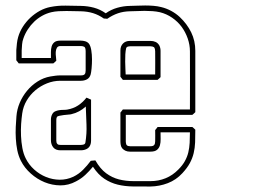

<svg xmlns="http://www.w3.org/2000/svg" viewBox="-20 -661 990 696"><path d="M39.1 -479.5Q40 -491.7 41.3 -503.4Q42.5 -515.1 45.9 -526.9Q51.3 -545.9 62.7 -564Q74.2 -582 89.8 -596.7Q105.5 -611.3 124 -621.6Q142.6 -631.8 162.6 -635.7Q190.4 -641.1 218 -640.6Q245.6 -640.1 273.4 -639.6Q297.9 -639.2 320.6 -633.1Q343.3 -627 363.3 -612.8Q382.8 -626.5 405 -632.8Q427.2 -639.2 450.7 -639.6Q462.9 -639.6 477.1 -640.4Q491.2 -641.1 506.3 -641.1Q521.5 -641.1 536.4 -639.9Q551.3 -638.7 564.5 -635.3Q583 -630.9 600.3 -621.6Q617.7 -612.3 631.8 -599.1Q658.2 -574.2 673.1 -543.7Q688 -513.2 688 -476.6V-254.4Q685.5 -252 682.9 -249.5Q680.2 -247.1 677.2 -244.6H436V-147.5Q436 -142.1 438.5 -135.7Q441.4 -132.8 444.3 -131.8Q447.3 -130.9 451.2 -130.9H525.4Q535.2 -130.9 538.8 -135.3Q542.5 -139.6 542.5 -148.9Q543 -159.2 542.7 -169.2Q542.5 -179.2 542.5 -189.5Q544.9 -191.9 546.9 -194.8Q548.8 -197.8 551.3 -200.7H677.2Q680.2 -198.2 682.9 -195.8Q685.5 -193.4 688 -190.9Q688 -165.5 687.3 -145Q686.5 -124.5 682.1 -106Q677.7 -87.4 668.2 -69.8Q658.7 -52.2 641.1 -33.2Q618.7 -8.8 588.4 2.9Q558.1 14.6 525.4 15.1Q492.2 15.1 462.4 14.9Q432.6 14.6 406.7 8.3Q380.9 2 358.4 -12.9Q335.9 -27.8 316.9 -56.6Q303.7 -40.5 289.1 -26.9Q274.4 -13.2 255.4 -3.4Q228.5 11.2 198.7 11Q168.9 10.7 141.6 -0.5Q114.3 -11.7 91.6 -32Q68.8 -52.2 55.7 -78.1Q46.9 -95.7 42.7 -116.2Q38.6 -136.7 37.4 -158.2Q36.1 -179.7 37.1 -200.7Q38.1 -221.7 39.6 -239.7Q41.5 -264.6 51.5 -288.3Q61.5 -312 77.9 -331.8Q94.2 -351.6 116 -365.5Q137.7 -379.4 162.6 -383.8Q171.9 -385.3 180.7 -386.5Q189.5 -387.7 198.7 -387.7H273.4Q283.2 -387.7 286.9 -391.8Q290.5 -396 290.5 -405.3Q291 -440.9 290.5 -476.1Q290.5 -480.5 289.8 -483.6Q289.1 -486.8 286.6 -490.7Q281.2 -494.1 273.4 -494.1H199.2Q189.9 -494.1 186.3 -487.8Q182.6 -481.4 182.1 -472.7Q181.6 -463.9 182.9 -454.8Q184.1 -445.8 184.1 -440.9Q181.6 -438.5 179 -436Q176.3 -433.6 173.3 -431.2H47.9Q45.4 -434.1 43.5 -437Q41.5 -439.9 39.1 -442.4ZM58.6 -450.7H164.6Q164.6 -461.4 164.6 -472.4Q164.6 -483.4 167.2 -492.7Q169.9 -502 177 -507.8Q184.1 -513.7 198.7 -513.7H273.4Q280.8 -513.7 288.6 -511.5Q296.4 -509.3 301.8 -503.4Q308.1 -495.6 310.8 -479.5Q313.5 -463.4 313.5 -446Q313.5 -428.7 312 -413.1Q310.5 -397.5 308.6 -391.1Q305.2 -378.9 295.4 -373.5Q285.6 -368.2 273.4 -368.2H198.7Q173.8 -368.2 150.4 -358.9Q127 -349.6 108.2 -333.7Q89.4 -317.9 76.7 -296.4Q64 -274.9 60.5 -249.5Q58.1 -232.4 56.6 -211.4Q55.2 -190.4 56.2 -168.2Q57.1 -146 61 -124.8Q64.9 -103.5 73.2 -86.9Q84.5 -64 104 -46.4Q123.5 -28.8 147.2 -19.3Q170.9 -9.8 196.5 -9.5Q222.2 -9.3 246.1 -20.5Q266.1 -30.3 281.2 -45.7Q296.4 -61 309.1 -78.1Q313.5 -78.6 317.6 -78.9Q321.8 -79.1 325.7 -79.6Q343.3 -48.8 364.7 -33Q386.2 -17.1 411.1 -10.7Q436 -4.4 464.6 -4.4Q493.2 -4.4 525.4 -4.4Q554.7 -4.4 580.3 -14.9Q606 -25.4 626.5 -46.4Q641.6 -61.5 650.1 -76.9Q658.7 -92.3 662.6 -108.6Q666.5 -125 667.5 -143.1Q668.5 -161.1 668.5 -181.2H562Q562 -169.4 562.3 -157Q562.5 -144.5 559.8 -134.5Q557.1 -124.5 549.3 -117.9Q541.5 -111.3 525.4 -111.3H450.7Q434.1 -111.3 423.3 -123Q418.9 -128.4 417.7 -135.5Q416.5 -142.6 416.5 -148.9V-252.9Q418.9 -255.4 420.9 -258.3Q422.9 -261.2 425.3 -264.2H668.5Q668.5 -317.4 668.7 -369.4Q668.9 -421.4 668.5 -474.6Q668.5 -498.5 660.4 -521.7Q652.3 -544.9 638.2 -564Q624 -583 603.8 -596.9Q583.5 -610.8 559.6 -616.7Q546.9 -619.6 532.7 -620.6Q518.6 -621.6 503.9 -621.6Q489.3 -621.6 475.6 -620.8Q461.9 -620.1 450.7 -620.1Q427.2 -619.6 407.5 -612.8Q387.7 -606 368.7 -592.8Q365.7 -593.3 362.8 -593.5Q359.9 -593.8 356.4 -593.8Q337.9 -606.9 317.4 -613.3Q296.9 -619.6 273.4 -620.1Q262.2 -620.1 248.8 -620.6Q235.4 -621.1 221.2 -621.1Q207 -621.1 192.6 -620.4Q178.2 -619.6 166 -616.7Q147.9 -612.3 132.3 -603.5Q116.7 -594.7 103.8 -582.3Q90.8 -569.8 80.8 -554.4Q70.8 -539.1 64.9 -522Q61 -511.7 60.1 -500.5Q59.1 -489.3 58.6 -478ZM310.1 -299.8V-151.9Q310.1 -145 308.6 -139.2Q305.2 -127 295.4 -121.6Q285.6 -116.2 273.4 -116.2H198.7Q181.6 -116.2 173.1 -126.7Q164.6 -137.2 164.6 -153.3V-227.5Q164.6 -238.3 169.4 -247.1Q173.3 -254.4 179.9 -257.3Q186.5 -260.3 194.1 -261.5Q201.7 -262.7 209.5 -262.7Q217.3 -262.7 223.6 -263.7Q246.1 -267.6 262.9 -278.6Q279.8 -289.6 293.5 -307.1ZM416.5 -382.8V-478Q416.5 -493.7 425.8 -503.2Q435.1 -512.7 450.7 -512.7H525.4Q535.6 -512.7 543.9 -509Q552.2 -505.4 557.6 -496.1Q562 -487.3 562 -476.6V-381.3Q559.6 -378.9 556.9 -376.5Q554.2 -374 551.3 -371.6H425.3ZM289.6 -144.5Q294.9 -176.8 293.5 -209.5Q292 -242.2 291 -274.9Q279.8 -264.6 266.8 -257.6Q253.9 -250.5 238.8 -247.1Q235.8 -246.1 227.8 -245.6Q219.7 -245.1 210.9 -243.9Q202.1 -242.7 195.1 -241.2Q188 -239.7 186.5 -237.3Q185.1 -234.9 184.6 -231.9Q184.1 -229 184.1 -226.1V-151.9Q184.1 -148.4 184.8 -145Q185.5 -141.6 188 -139.2Q189.9 -136.7 193.4 -136.2Q196.8 -135.7 199.2 -135.7H273.4Q278.3 -135.7 283.4 -137.2Q288.6 -138.7 289.6 -144.5ZM437.5 -487.3Q435.1 -477.1 434.3 -463.9Q433.6 -450.7 433.8 -437.3Q434.1 -423.8 434.6 -411.4Q435.1 -398.9 435.5 -391.1H542.5Q542.5 -412.1 542.7 -432.9Q543 -453.6 542.5 -474.6Q542.5 -479 541.7 -482.4Q541 -485.8 538.6 -489.7Q533.2 -493.2 525.4 -493.2H451.2Q447.3 -493.2 443.6 -492.2Q439.9 -491.2 437.5 -487.3Z"/></svg>

Font: Preussische VI 9 Linie
Style: Regular
Weight: 400
Designer: Peter Wiegel
Foundry: Peter Wiegel
Version: Version 1.000 2009 initial release